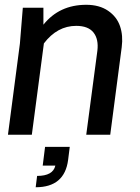

<svg xmlns="http://www.w3.org/2000/svg" viewBox="-20 -562 585 801"><path d="M271 50.8 264.2 105Q249.5 219.2 128.9 219.2L134.8 171.9Q201.2 171.9 210.9 128.9H158.2L168 50.8ZM439.9 0H339.8L386.2 -350.1Q392.1 -398.4 370.1 -426.3Q348.1 -454.1 297.9 -454.1Q218.8 -454.1 163.1 -380.9L112.8 0H13.2L63 -379.9L75.2 -529.8H161.1V-459Q227.5 -542 339.8 -542Q394.5 -542 430.9 -517.1Q467.3 -492.2 480.7 -452.9Q494.1 -413.6 487.8 -365.2Z"/></svg>

Font: Cooper Hewitt
Style: Medium Italic
Weight: 708
Designer: Village Type and Design LLC
Foundry: Cooper Hewitt Smithsonian Design Museum
Version: 1.000